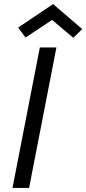

<svg xmlns="http://www.w3.org/2000/svg" viewBox="-20 -920 422 940"><path d="M41.2 0ZM122.5 0 256.2 -687.5H175L41.2 0ZM338.8 -735 235 -822.5 105 -736.2 68.8 -785 240 -900 382.5 -777.5Z"/></svg>

Font: Cambay
Style: Italic
Weight: 400
Italic angle: -11°
Designer: Pooja Saxena
Foundry: Pooja Saxena
Version: Version 1.019;PS 001.019;hotconv 1.0.70;makeotf.lib2.5.58329